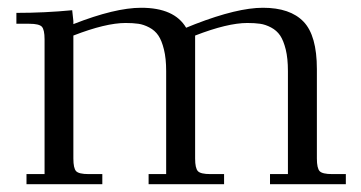

<svg xmlns="http://www.w3.org/2000/svg" viewBox="-20 -472 925 492"><path d="M22 -411.1V-439Q94.7 -439 165 -445.8L168 -418V-410.2Q274.9 -452.1 341.8 -452.1Q426.8 -452.1 457 -400.9L480 -410.2Q588.4 -452.1 653.8 -452.1Q723.6 -452.1 757.8 -416.5Q792 -380.9 792 -294.9V-65.9Q792 -41 799.1 -33.4Q806.2 -25.9 831.1 -25.9H866.2V0H671.9V-25.9H717.8V-290Q717.8 -322.3 712.2 -345.2Q706.5 -368.2 697.8 -381.1Q689 -394 674.6 -401.6Q660.2 -409.2 646.5 -411.1Q632.8 -413.1 613.8 -413.1Q563 -413.1 480 -380.9V-65.9Q480 -41 487.1 -33.4Q494.1 -25.9 519 -25.9H554.2V0H360.8V-25.9H405.8V-290Q405.8 -322.3 400.1 -345.2Q394.5 -368.2 385.7 -381.1Q377 -394 362.5 -401.6Q348.1 -409.2 334.5 -411.1Q320.8 -413.1 301.8 -413.1Q251 -413.1 168 -380.9V-65.9Q168 -41 175 -33.4Q182.1 -25.9 207 -25.9H242.2V0H47.9V-25.9H94.2V-371.1Q94.2 -396 87.2 -403.6Q80.1 -411.1 55.2 -411.1Z"/></svg>

Font: Dihjauti
Style: Regular
Weight: 400
Designer: T. Christopher White
Version: Version 3.0.0